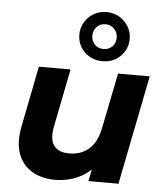

<svg xmlns="http://www.w3.org/2000/svg" viewBox="-57 -884 801 942"><g transform="rotate(5 343.5 -413.0)"><path d="M249 8Q182 8 134.5 -20.5Q87 -49 67 -104Q47 -159 63 -240L122 -538H278L221 -250Q209 -191 230.5 -159Q252 -127 307 -127Q365 -127 404 -161Q443 -195 457 -265L512 -538H668L561 0H413L425 -58Q388 -24 343 -8Q298 8 249 8ZM430 -592Q377 -592 341.5 -627Q306 -662 306 -713Q306 -746 322.5 -773.5Q339 -801 367 -817.5Q395 -834 430 -834Q465 -834 493 -817.5Q521 -801 537.5 -773.5Q554 -746 554 -713Q554 -662 518.5 -627Q483 -592 430 -592ZM430 -652Q456 -652 473 -669Q490 -686 490 -713Q490 -739 472.5 -756.5Q455 -774 430 -774Q404 -774 387 -756.5Q370 -739 370 -713Q370 -686 387 -669Q404 -652 430 -652Z"/></g></svg>

Font: Montserrat
Style: Bold Italic
Weight: 700
Italic angle: -11.3°
Designer: Julieta Ulanovsky
Foundry: Julieta Ulanovsky
Version: Version 9.000; ttfautohint (v1.8.4.7-5d5b)